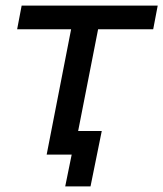

<svg xmlns="http://www.w3.org/2000/svg" viewBox="-20 -550 581 683"><path d="M146 0 233 -446H41L57 -530H541L525 -446H329L258 -84H342L302 113H212L235 0Z"/></svg>

Font: Montserrat Medium
Style: Italic
Weight: 500
Italic angle: -11.3°
Designer: Julieta Ulanovsky
Foundry: Julieta Ulanovsky
Version: Version 9.000; ttfautohint (v1.8.4.7-5d5b)